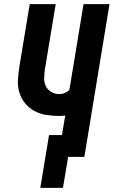

<svg xmlns="http://www.w3.org/2000/svg" viewBox="-20 -755 547 924"><path d="M174 149 216 -105H278L294 -199Q286 -198 279 -197.5Q272 -197 265 -197Q233 -197 202 -202Q171 -207 144.5 -221.5Q118 -236 99.5 -259.5Q81 -283 72.5 -312.5Q64 -342 66.5 -374Q69 -406 74 -439L123 -735H248L196 -421Q193 -400 192.5 -379Q192 -358 200.5 -340.5Q209 -323 227 -312.5Q245 -302 266 -302Q279 -302 292 -307.5Q305 -313 314 -323L382 -735H507L386 0H308L283 149Z"/></svg>

Font: Iosevka Term Curly XBd Obl
Style: Regular
Weight: 800
Italic angle: -9°
Designer: Belleve Invis
Foundry: Belleve Invis
Version: Version 32.3.0